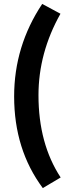

<svg xmlns="http://www.w3.org/2000/svg" viewBox="-20 -769 361 978"><path d="M198 189Q52 -7 52 -278Q52 -534 195 -749L288 -699Q176 -500 176 -284Q176 -37 289 135Z"/></svg>

Font: Cantarell
Style: Bold
Weight: 700
Designer: Dave Crossland, Nikolaus Waxweiler, Florian Fecher, Jacques Le Bailly, Eben Sorkin, Alexei Vanyashin, Alexios Zavras, Em
Version: Version 0.303